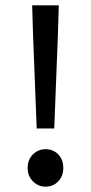

<svg xmlns="http://www.w3.org/2000/svg" viewBox="-20 -690 342 722"><path d="M118 -207 104 -566 101 -670H201L198 -566L184 -207ZM151 12Q124 12 104 -8Q84 -28 84 -58Q84 -90 104 -109.5Q124 -129 151 -129Q180 -129 199 -109.5Q218 -90 218 -58Q218 -28 199 -8Q180 12 151 12Z"/></svg>

Font: UmiuVSE Medium
Style: Regular
Weight: 500
Designer: Paul D. Hunt
Foundry: Adobe
Version: Version 3.046;September 5, 2023;FontCreator 14.0.0.2901 64-b